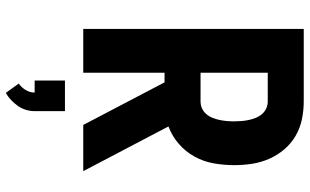

<svg xmlns="http://www.w3.org/2000/svg" viewBox="-216 -558 1033 640"><g transform="rotate(90 300.0 -238.5)"><path d="M77 0V-735H318Q348 -735 377.5 -729Q407 -723 433 -708Q459 -693 478.5 -670Q498 -647 510 -619.5Q522 -592 526.5 -562.5Q531 -533 531 -503Q531 -469 525 -435Q519 -401 502.5 -371Q486 -341 460 -318.5Q434 -296 402 -284L551 0H397L255 -271H223V0ZM223 -391H318Q331 -391 342 -396Q353 -401 361 -410.5Q369 -420 373.5 -431.5Q378 -443 380.5 -455Q383 -467 384 -479Q385 -491 385 -503Q385 -515 384 -527.5Q383 -540 380.5 -551.5Q378 -563 373.5 -574.5Q369 -586 361 -595.5Q353 -605 342 -610Q331 -615 318 -615H223ZM290 258 259 215Q272 206 280.5 192Q289 178 289 162H249V61H351V162Q351 177 346.5 191.5Q342 206 333.5 218Q325 230 314 240.5Q303 251 290 258Z"/></g></svg>

Font: Iosevka SS04 Heavy Extended
Style: Regular
Weight: 900
Width: 7
Monospace: yes
Designer: Belleve Invis
Foundry: Belleve Invis
Version: Version 19.0.0; ttfautohint (v1.8.4)